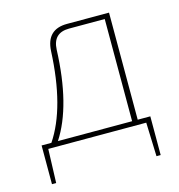

<svg xmlns="http://www.w3.org/2000/svg" viewBox="-96 -565 741 795"><g transform="rotate(-15 274.5 -167.5)"><path d="M496 -21V145H478L473 0H53L48 145H30V-21H72Q158 -149 169 -389Q174 -480 262 -480H442V-21ZM418 -21V-459H265Q196 -459 193 -388Q184 -150 100 -21Z"/></g></svg>

Font: Exo 2.0 Thin
Style: Regular
Weight: 250
Designer: Natanael Gama
Version: Version 1.001;PS 001.001;hotconv 1.0.70;makeotf.lib2.5.58329